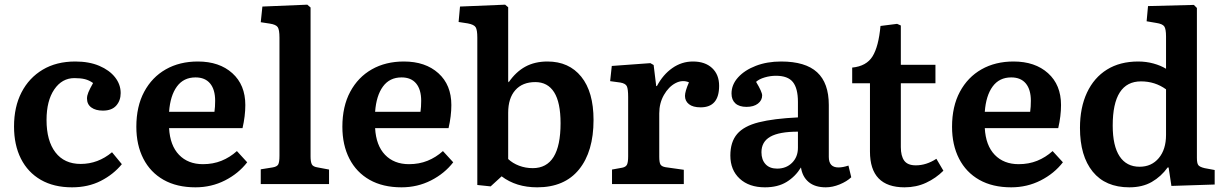

<svg xmlns="http://www.w3.org/2000/svg" viewBox="-20 -787 5237 821"><path d="M288 14Q210 14 154.5 -18Q99 -50 69.5 -108.5Q40 -167 40 -246Q40 -330 72 -392Q104 -454 162.5 -489Q221 -524 302 -524Q361 -524 404.5 -505.5Q448 -487 472 -456.5Q496 -426 496 -389Q496 -357 477 -335.5Q458 -314 420 -314Q389 -314 370.5 -327.5Q352 -341 352 -366Q352 -378 358 -392.5Q364 -407 378 -432Q361 -444 343 -448.5Q325 -453 298 -453Q245 -453 212 -404.5Q179 -356 179 -274Q179 -185 217 -135.5Q255 -86 325 -86Q399 -86 459 -136L501 -85Q465 -41 411 -13.5Q357 14 288 14Z M816 14Q736 14 679.5 -18Q623 -50 593 -108.5Q563 -167 563 -245Q563 -332 596.5 -394.5Q630 -457 689 -490.5Q748 -524 826 -524Q918 -524 973.5 -474Q1029 -424 1029 -338Q1029 -291 1017 -239H703Q707 -165 745.5 -125Q784 -85 848 -85Q891 -85 927 -99.5Q963 -114 993 -141L1037 -93Q1000 -45 942 -15.5Q884 14 816 14ZM703 -309H897Q900 -330 900 -356Q900 -404 878.5 -430Q857 -456 816 -456Q765 -456 736.5 -417Q708 -378 703 -309Z M1095 0V-63L1145 -71Q1164 -74 1169.5 -83.5Q1175 -93 1175 -121V-626Q1175 -660 1167.5 -671Q1160 -682 1134 -686L1095 -692L1102 -759L1294 -767L1308 -755V-118Q1308 -96 1313 -85Q1318 -74 1339 -71L1387 -62V0Z M1697 14Q1617 14 1560.5 -18Q1504 -50 1474 -108.5Q1444 -167 1444 -245Q1444 -332 1477.5 -394.5Q1511 -457 1570 -490.5Q1629 -524 1707 -524Q1799 -524 1854.5 -474Q1910 -424 1910 -338Q1910 -291 1898 -239H1584Q1588 -165 1626.5 -125Q1665 -85 1729 -85Q1772 -85 1808 -99.5Q1844 -114 1874 -141L1918 -93Q1881 -45 1823 -15.5Q1765 14 1697 14ZM1584 -309H1778Q1781 -330 1781 -356Q1781 -404 1759.5 -430Q1738 -456 1697 -456Q1646 -456 1617.5 -417Q1589 -378 1584 -309Z M2078 10 2021 4V-626Q2021 -659 2014 -670.5Q2007 -682 1980 -687L1941 -693L1947 -759L2140 -767L2153 -756V-440L2155 -435Q2186 -480 2226.5 -502Q2267 -524 2321 -524Q2413 -524 2465.5 -459Q2518 -394 2518 -274Q2518 -139 2456 -62.5Q2394 14 2277 14Q2187 14 2125 -33ZM2258 -68Q2377 -68 2377 -260Q2377 -349 2349.5 -392.5Q2322 -436 2269 -436Q2214 -436 2183.5 -401.5Q2153 -367 2153 -305V-107Q2172 -89 2199.5 -78.5Q2227 -68 2258 -68Z M2597 0V-62L2641 -70Q2656 -73 2661 -83Q2666 -93 2666 -119V-372Q2666 -406 2660.5 -418Q2655 -430 2633 -434L2589 -440L2596 -505L2761 -517L2775 -509L2786 -419H2789Q2815 -468 2855 -496Q2895 -524 2943 -524Q2995 -524 3025 -496Q3055 -468 3055 -420Q3055 -328 2976 -328Q2943 -328 2926 -341.5Q2909 -355 2909 -377Q2909 -396 2926 -435Q2898 -447 2868.5 -431.5Q2839 -416 2819 -381Q2799 -346 2799 -302V-117Q2799 -93 2804 -84Q2809 -75 2826 -72L2904 -61V0Z M3251 14Q3183 14 3143 -23Q3103 -60 3103 -122Q3103 -180 3132 -214Q3161 -248 3224.5 -264Q3288 -280 3392 -285V-351Q3392 -409 3370.5 -436Q3349 -463 3298 -463Q3274 -463 3250 -456Q3226 -449 3213 -437Q3239 -394 3239 -379Q3239 -358 3221 -344Q3203 -330 3172 -330Q3141 -330 3124.5 -345Q3108 -360 3108 -387Q3108 -425 3136 -456Q3164 -487 3212 -505.5Q3260 -524 3320 -524Q3424 -524 3474 -478Q3524 -432 3524 -338V-116Q3524 -71 3565 -71Q3584 -71 3608 -79L3620 -29Q3601 -11 3570.5 1.5Q3540 14 3511 14Q3465 14 3438 -8.5Q3411 -31 3405 -71Q3381 -32 3343.5 -9Q3306 14 3251 14ZM3303 -66Q3342 -66 3367 -91Q3392 -116 3392 -155V-224Q3312 -224 3274 -202.5Q3236 -181 3236 -136Q3236 -104 3253.5 -85Q3271 -66 3303 -66Z M3848 14Q3700 14 3700 -139V-431H3624V-498Q3685 -504 3711 -546Q3737 -588 3745 -676L3816 -685L3832 -678V-510H3980V-431H3832V-158Q3832 -120 3846.5 -100Q3861 -80 3896 -80Q3941 -80 3984 -108L4014 -57Q3982 -25 3940 -5.5Q3898 14 3848 14Z M4304 14Q4224 14 4167.5 -18Q4111 -50 4081 -108.5Q4051 -167 4051 -245Q4051 -332 4084.5 -394.5Q4118 -457 4177 -490.5Q4236 -524 4314 -524Q4406 -524 4461.5 -474Q4517 -424 4517 -338Q4517 -291 4505 -239H4191Q4195 -165 4233.5 -125Q4272 -85 4336 -85Q4379 -85 4415 -99.5Q4451 -114 4481 -141L4525 -93Q4488 -45 4430 -15.5Q4372 14 4304 14ZM4191 -309H4385Q4388 -330 4388 -356Q4388 -404 4366.5 -430Q4345 -456 4304 -456Q4253 -456 4224.5 -417Q4196 -378 4191 -309Z M4809 14Q4707 14 4652.5 -53Q4598 -120 4598 -240Q4598 -327 4628 -391Q4658 -455 4713.5 -489.5Q4769 -524 4847 -524Q4881 -524 4912 -515.5Q4943 -507 4966 -493V-631Q4966 -663 4958.5 -674Q4951 -685 4924 -689L4883 -696L4889 -761L5085 -766L5098 -753V-112Q5098 -89 5104 -81Q5110 -73 5131 -68L5174 -60V2L4989 8L4977 -71H4973Q4945 -32 4905 -9Q4865 14 4809 14ZM4853 -74Q4904 -74 4935 -111Q4966 -148 4966 -210V-405Q4919 -439 4859 -439Q4738 -439 4738 -250Q4738 -163 4767.5 -118.5Q4797 -74 4853 -74Z"/></svg>

Font: Literata 12pt SemiBold
Style: Regular
Weight: 600
Designer: Latin by Veronika Burian and Jose Scaglione. Greek by Irene Vlachou. Cyrillic by Vera Evstafieva.
Foundry: TypeTogether
Version: Version 3.002